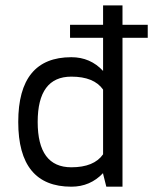

<svg xmlns="http://www.w3.org/2000/svg" viewBox="-20 -704 577 724"><path d="M249 0Q48.8 0 48.8 -244.1Q48.8 -488.3 249 -488.3Q320.8 -488.3 368.7 -436.5V-561.5H244.1V-610.4H368.7V-683.6H441.9V-610.4H537.1V-561.5H441.9V0H380.9L368.7 -48.8V-51.3Q320.3 0 249 0ZM249 -73.2Q334.5 -73.2 368.7 -122.1V-366.2Q334.5 -415 249 -415Q122.1 -415 122.1 -244.1Q122.1 -73.2 249 -73.2Z"/></svg>

Font: Sanitrixie
Style: Regular
Weight: 400
Designer: Jayvee D. Enaguas (Grand Chaos)
Version: Version 1.1 - 6/9/2013